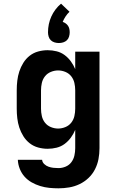

<svg xmlns="http://www.w3.org/2000/svg" viewBox="-20 -801 640 1044"><path d="M298 223Q273 223 248 220.5Q223 218 198.5 210.5Q174 203 152 190.5Q130 178 113.5 159.5Q97 141 87.5 117Q78 93 77 68H209Q210 81 220.5 91Q231 101 244 105.5Q257 110 270.5 111.5Q284 113 298 113Q318 113 337 105Q356 97 368 81Q380 65 384.5 45Q389 25 389 5V-95Q380 -73 365.5 -53Q351 -33 331.5 -18.5Q312 -4 288 2Q264 8 239 8Q213 8 187.5 1Q162 -6 141.5 -22Q121 -38 107 -60.5Q93 -83 85 -107.5Q77 -132 74 -158Q71 -184 71 -210V-310Q71 -336 74 -362Q77 -388 85 -412.5Q93 -437 107 -459.5Q121 -482 141.5 -498Q162 -514 187.5 -521Q213 -528 239 -528Q264 -528 288 -522Q312 -516 331.5 -501.5Q351 -487 365.5 -467Q380 -447 389 -425V-520H521V5Q521 35 515.5 64Q510 93 496.5 119.5Q483 146 461.5 166.5Q440 187 413 200Q386 213 356.5 218Q327 223 298 223ZM296 -102Q316 -102 335.5 -110Q355 -118 367.5 -134Q380 -150 384.5 -170Q389 -190 389 -210V-310Q389 -330 384.5 -350Q380 -370 367.5 -386Q355 -402 335.5 -410Q316 -418 296 -418Q276 -418 256.5 -410Q237 -402 224.5 -386Q212 -370 207.5 -350Q203 -330 203 -310V-210Q203 -190 207.5 -170Q212 -150 224.5 -134Q237 -118 256.5 -110Q276 -102 296 -102ZM300 -567Q288 -567 276.5 -570.5Q265 -574 256.5 -582Q248 -590 244.5 -602Q241 -614 241 -625Q241 -648 245.5 -669.5Q250 -691 259 -711Q268 -731 281.5 -749Q295 -767 312 -781L358 -737Q346 -726 336.5 -711.5Q327 -697 321 -682Q330 -679 337.5 -673.5Q345 -668 350 -660.5Q355 -653 357 -644Q359 -635 359 -625Q359 -614 355.5 -602Q352 -590 343.5 -582Q335 -574 323.5 -570.5Q312 -567 300 -567Z"/></svg>

Font: Iosevka Extrabold Extended
Style: Regular
Weight: 800
Width: 7
Monospace: yes
Designer: Belleve Invis
Foundry: Belleve Invis
Version: Version 32.5.0; ttfautohint (v1.8.4)